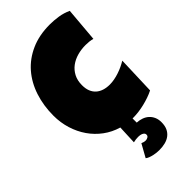

<svg xmlns="http://www.w3.org/2000/svg" viewBox="-285 -764 1083 1083"><g transform="rotate(-45 256.5 -223.0)"><path d="M413.1 142.6Q413.1 170.9 404.1 190.4Q395 210 378.9 222.4Q362.8 234.9 340.8 240.5Q318.8 246.1 293 246.1Q283.7 246.1 272 244.9Q260.3 243.7 248.3 241Q236.3 238.3 225.1 234.1Q213.9 230 206.1 223.6L249 146.5Q254.9 149.4 262.7 151.4Q270.5 153.3 277.3 153.3Q286.1 153.3 294.9 148.2Q303.7 143.1 303.7 132.8Q303.7 125.5 299.3 120.8Q294.9 116.2 288.3 113.3Q281.7 110.4 274.4 109.4Q267.1 108.4 261.7 108.4Q252 108.4 242.2 109.6Q232.4 110.8 222.7 113.3L227.5 0Q177.2 -14.6 136.7 -44.7Q96.2 -74.7 67.6 -116Q39.1 -157.2 23.4 -207.8Q7.8 -258.3 7.8 -313.5Q7.8 -393.6 30.5 -462.9Q53.2 -532.2 97.4 -583.3Q141.6 -634.3 206.8 -663.3Q272 -692.4 356.4 -692.4Q390.1 -692.4 424.8 -687Q459.5 -681.6 491.2 -667L473.6 -460.9Q459.5 -464.8 445.8 -466.3Q432.1 -467.8 418 -467.8Q383.3 -467.8 351.8 -459Q320.3 -450.2 296.1 -432.1Q272 -414.1 257.6 -386.5Q243.2 -358.9 243.2 -321.3Q243.2 -293.9 251.2 -273.7Q259.3 -253.4 274.2 -240Q289.1 -226.6 310.3 -219.7Q331.5 -212.9 357.4 -212.9Q375.5 -212.9 394.5 -216.6Q413.6 -220.2 432.6 -226.6Q451.7 -232.9 469.2 -241.2Q486.8 -249.5 502 -258.8L494.1 -29.3Q475.1 -19.5 453.1 -12Q431.2 -4.4 408 1.2Q384.8 6.8 361.6 9.8Q338.4 12.7 317.4 12.7H312.5V45.9Q334 46.9 352.5 53.7Q371.1 60.5 384.5 73Q397.9 85.4 405.5 103Q413.1 120.6 413.1 142.6Z"/></g></svg>

Font: Luckiest Guy
Style: Regular
Weight: 400
Designer: Astigmatic (AOETI)
Foundry: Astigmatic (AOETI)
Version: Version 1.000